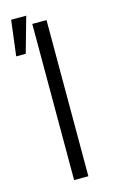

<svg xmlns="http://www.w3.org/2000/svg" viewBox="-119 -817 516 864"><g transform="rotate(-15 138.5 -385.0)"><path d="M180.4 -727.3V0H114V-727.3ZM6.4 -605.1 27 -770.2H97.3L50.8 -605.1Z"/></g></svg>

Font: Inter Zeller Light
Style: Regular
Weight: 300
Designer: Rasmus Andersson; Joe Bland
Foundry: zeller
Version: Version 3.015;git-dec3a8cb1